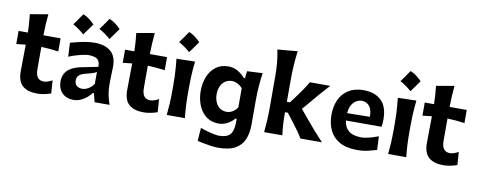

<svg xmlns="http://www.w3.org/2000/svg" viewBox="-81 -1229 4613 1856"><g transform="rotate(10 2225.5 -300.5)"><path d="M304.1 14.3Q340.4 14.3 378.6 5.6Q416.8 -3.1 437.4 -10.9L428.3 -138.4Q408.2 -126.5 385.7 -119Q363.1 -111.4 347 -111.4Q304.8 -111.4 285 -138.3Q265.2 -165.1 265.2 -217.2V-437.5Q306.4 -435.6 349.2 -432.1Q392 -428.5 434 -422.6V-551.3H265.4Q266 -608.9 269 -656.6Q272 -704.4 277.2 -759.7L100.7 -729.2Q105.8 -684.1 108.8 -641.7Q111.8 -599.3 112.9 -551.3H21.6V-422.6L112.9 -432.5Q112.4 -364.3 111.1 -299.2Q109.8 -234.2 109.8 -170Q109.8 -71.4 159.5 -28.6Q209.3 14.3 304.1 14.3Z M725.4 -106.9Q693.6 -106.9 671.2 -123.3Q648.7 -139.7 648.7 -178Q648.7 -203 661 -218.6Q673.3 -234.2 693.1 -243.2Q712.9 -252.2 735.4 -257.2Q769.8 -265.3 789.1 -271.3Q808.4 -277.3 819 -282.3Q829.5 -287.4 836.7 -292.1L836.2 -176.4Q822.9 -153.7 803.2 -138.1Q783.6 -122.6 762.9 -114.8Q742.2 -106.9 725.4 -106.9ZM660.1 13.3Q693.6 13.3 726 -0.2Q758.4 -13.7 785.9 -36.2Q813.3 -58.7 832.4 -84.7H843.8L864.6 0H1011.9Q993.4 -51.7 985.2 -97.7Q977 -143.8 977 -184.7V-234Q977 -265.7 979 -304.1Q981 -342.6 981 -369Q981 -473.4 923.4 -519.9Q865.7 -566.5 767.6 -566.5Q724.6 -566.5 680.1 -559.2Q635.5 -551.8 596.5 -542.1Q557.5 -532.4 530.6 -525.3L537.2 -389Q573.4 -404.4 612.1 -415.5Q650.8 -426.7 681.9 -432.8Q713 -439 726.8 -439Q763.1 -439 789.2 -431Q815.4 -423.1 829 -402.3Q842.6 -381.5 840.9 -342.9L677.2 -310.4Q652.7 -305.6 623 -295.4Q593.4 -285.3 566.7 -266.6Q540 -247.9 522.7 -217Q505.5 -186.2 505.5 -139.8Q505.5 -97.4 522.9 -62.6Q540.3 -27.8 574.6 -7.3Q608.9 13.3 660.1 13.3ZM867.7 -818.6Q848.4 -790.4 828.8 -762.4Q809.2 -734.4 788.4 -705.9Q819.9 -688.6 847.7 -668.6Q875.4 -648.7 900.1 -626.6Q921.1 -655.1 941.1 -683Q961 -710.8 980.4 -738.2Q954 -765.3 925.8 -786.4Q897.7 -807.4 867.7 -818.6ZM610.5 -818.6Q591.2 -790.4 571.6 -762.4Q552.1 -734.4 531.3 -705.9Q562.7 -688.6 590.5 -668.6Q618.3 -648.7 642.9 -626.6Q663.9 -655.1 683.9 -683Q703.9 -710.8 723.2 -738.2Q696.8 -765.3 668.7 -786.4Q640.5 -807.4 610.5 -818.6Z M1349 14.3Q1385.3 14.3 1423.5 5.6Q1461.7 -3.1 1482.3 -10.9L1473.3 -138.4Q1453.1 -126.5 1430.6 -119Q1408 -111.4 1391.9 -111.4Q1349.7 -111.4 1329.9 -138.3Q1310.1 -165.1 1310.1 -217.2V-437.5Q1351.3 -435.6 1394.1 -432.1Q1436.9 -428.5 1478.9 -422.6V-551.3H1310.4Q1310.9 -608.9 1313.9 -656.6Q1316.9 -704.4 1322.1 -759.7L1145.6 -729.2Q1150.8 -684.1 1153.7 -641.7Q1156.7 -599.3 1157.8 -551.3H1066.5V-422.6L1157.8 -432.5Q1157.3 -364.3 1156 -299.2Q1154.7 -234.2 1154.7 -170Q1154.7 -71.4 1204.5 -28.6Q1254.2 14.3 1349 14.3Z M1648 -827.2Q1628.7 -799 1609.1 -771Q1589.5 -743 1568.7 -714.5Q1600.2 -697.2 1628 -677.2Q1655.7 -657.3 1680.4 -635.2Q1701.4 -663.7 1721.4 -691.6Q1741.3 -719.4 1760.7 -746.8Q1734.3 -773.9 1706.1 -795Q1678 -816 1648 -827.2ZM1573.1 0H1751.4Q1744.7 -59.3 1741.7 -115.1Q1738.7 -170.9 1738.7 -239.5V-294.5Q1738.7 -349.5 1740.4 -393.5Q1742.1 -437.4 1745.3 -476.6Q1748.4 -515.7 1752.8 -555.9L1571.4 -551.3Q1575.7 -511.8 1578.8 -473.3Q1581.9 -434.8 1583.8 -391.6Q1585.6 -348.5 1585.6 -294.5V-239.5Q1585.6 -170.9 1582.4 -115.1Q1579.3 -59.3 1573.1 0Z M2117.5 225.7Q2083.7 225.7 2044.7 220.3Q2005.6 214.8 1970.2 207.5Q1934.8 200.1 1911.2 195.1L1920.7 65.7Q1955.2 78.8 1992.2 88.9Q2029.2 99 2059.4 104.5Q2089.6 110 2102.8 110Q2182.8 110 2213.9 73Q2245 36.1 2245 -39.8V-80.9H2234.2Q2199.5 -42.2 2159.8 -23.6Q2120.1 -4.9 2081 -4.9Q2024.3 -4.9 1981.9 -28.3Q1939.6 -51.7 1911.6 -91.6Q1883.5 -131.5 1869.8 -182Q1856 -232.4 1856 -286.7Q1856 -363.5 1881.7 -426.8Q1907.3 -490.1 1957.4 -527.8Q2007.4 -565.6 2080.8 -565.6Q2129.4 -565.6 2170.9 -542.2Q2212.3 -518.7 2243.7 -481.9H2256.6L2264.6 -551.1L2416.1 -558.7Q2406.2 -491.4 2401.3 -425.1Q2396.3 -358.8 2396.3 -294.4V-48.8Q2396.3 32.9 2370.8 94.8Q2345.3 156.7 2284.4 191.2Q2223.5 225.7 2117.5 225.7ZM2136.9 -129.7Q2201.4 -132 2242.1 -192.8V-379.8Q2220.6 -404.9 2192.7 -418.7Q2164.9 -432.5 2137.8 -433Q2096.2 -431.5 2068.4 -410.7Q2040.6 -389.9 2026.8 -356.1Q2013 -322.2 2013 -281.2Q2013 -242.2 2026.4 -208.1Q2039.7 -173.9 2067.2 -152.6Q2094.7 -131.2 2136.9 -129.7Z M2528.9 0H2707.5Q2700.8 -54 2697.7 -103.7Q2694.5 -153.4 2694.5 -209.9V-224.6H2722.2L2789.3 -137.4Q2815.9 -103.5 2840.3 -69Q2864.8 -34.5 2884.9 0H3096.4Q3049.5 -49.9 3005.4 -100.1Q2961.4 -150.3 2920.1 -200.4L2849.9 -285.2L2909.1 -354.1Q2949.4 -403.4 2991.8 -452.4Q3034.2 -501.5 3080.9 -551.3H2880.8Q2860.1 -515 2835.6 -478.8Q2811.2 -442.7 2784.2 -406.4L2725.4 -326.9H2694.5V-546.2Q2694.5 -621.8 2699.5 -691.3Q2704.5 -760.8 2712.7 -826.4L2516.5 -808.6Q2530.3 -743.6 2535.8 -678.8Q2541.4 -614.1 2541.4 -546.2V-239.5Q2541.4 -170.9 2538.2 -115.1Q2535.1 -59.3 2528.9 0Z M3443.8 14.3Q3505.1 14.3 3552.7 2Q3600.3 -10.3 3634.7 -19.8L3628.6 -152.8Q3600.7 -142 3569.9 -132.8Q3539 -123.6 3511 -118.3Q3482.9 -113 3462.5 -113Q3379.2 -113 3337 -148.6Q3294.7 -184.2 3288.2 -247.9H3638.4Q3640.8 -265.1 3642.2 -282.8Q3643.6 -300.5 3643.6 -323Q3643.6 -445.6 3580.8 -506.1Q3518 -566.5 3406.1 -566.5Q3319.4 -566.5 3260.1 -529.5Q3200.8 -492.4 3170.8 -427.3Q3140.7 -362.2 3140.7 -277.7Q3140.7 -192.5 3172.4 -126.6Q3204.1 -60.7 3271.1 -23.2Q3338.1 14.3 3443.8 14.3ZM3509.3 -323 3287.1 -320.1Q3291.8 -384.7 3324 -422.5Q3356.3 -460.3 3407.9 -462.7Q3457.2 -460.6 3484.4 -424.9Q3511.7 -389.2 3509.3 -323Z M3820.9 -827.2Q3801.5 -799 3782 -771Q3762.4 -743 3741.6 -714.5Q3773 -697.2 3800.8 -677.2Q3828.6 -657.3 3853.2 -635.2Q3874.3 -663.7 3894.2 -691.6Q3914.2 -719.4 3933.6 -746.8Q3907.1 -773.9 3879 -795Q3850.9 -816 3820.9 -827.2ZM3745.9 0H3924.3Q3917.6 -59.3 3914.6 -115.1Q3911.6 -170.9 3911.6 -239.5V-294.5Q3911.6 -349.5 3913.3 -393.5Q3915 -437.4 3918.1 -476.6Q3921.2 -515.7 3925.6 -555.9L3744.2 -551.3Q3748.6 -511.8 3751.7 -473.3Q3754.8 -434.8 3756.6 -391.6Q3758.4 -348.5 3758.4 -294.5V-239.5Q3758.4 -170.9 3755.3 -115.1Q3752.2 -59.3 3745.9 0Z M4290.9 14.3Q4327.2 14.3 4365.4 5.6Q4403.6 -3.1 4424.2 -10.9L4415.2 -138.4Q4395 -126.5 4372.5 -119Q4349.9 -111.4 4333.8 -111.4Q4291.6 -111.4 4271.8 -138.3Q4252 -165.1 4252 -217.2V-437.5Q4293.2 -435.6 4336 -432.1Q4378.8 -428.5 4420.8 -422.6V-551.3H4252.3Q4252.8 -608.9 4255.8 -656.6Q4258.8 -704.4 4264 -759.7L4087.5 -729.2Q4092.7 -684.1 4095.6 -641.7Q4098.6 -599.3 4099.7 -551.3H4008.4V-422.6L4099.7 -432.5Q4099.2 -364.3 4097.9 -299.2Q4096.6 -234.2 4096.6 -170Q4096.6 -71.4 4146.4 -28.6Q4196.1 14.3 4290.9 14.3Z"/></g></svg>

Font: Pinar-VF-FD
Style: Regular
Weight: 300
Designer: Amin Abedi
Version: Version 3.0